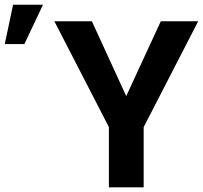

<svg xmlns="http://www.w3.org/2000/svg" viewBox="-183 -802 870 822"><path d="M357.4 -390.6 505.4 -710.9H665.5L432.1 -257.8V0H283.2V-257.8L49.8 -710.9H210.4ZM-127 -781.7H1L-78.6 -613.3H-162.6Z"/></svg>

Font: RobotoInd
Style: Bold
Weight: 700
Designer: Google
Version: Version 2.001150; 2014